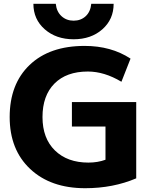

<svg xmlns="http://www.w3.org/2000/svg" viewBox="-20 -982 804 1012"><path d="M156 -962H274Q278 -921 304 -897Q330 -873 368 -873Q406 -873 431.5 -896.5Q457 -920 461 -962H579Q579 -880 519.5 -827.5Q460 -775 368 -775Q276 -775 216 -827.5Q156 -880 156 -962ZM443 -605Q330 -605 267 -541.5Q204 -478 204 -365Q204 -253 269.5 -189Q335 -125 446 -125Q495 -125 536 -140V-315H359V-444H698V-42Q576 10 429 10Q247 10 139 -91.5Q31 -193 31 -365Q31 -539 136 -639.5Q241 -740 426 -740Q566 -740 668 -673L620 -551Q530 -605 443 -605Z"/></svg>

Font: Mplus 1p ExtraBold
Style: Regular
Weight: 800
Version: Version 1.061